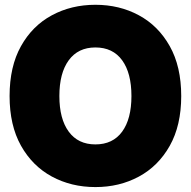

<svg xmlns="http://www.w3.org/2000/svg" viewBox="-20 -759 786 791"><path d="M373 11.7Q273.9 11.7 193.6 -31.7Q113.3 -75.2 66.4 -158.9Q19.5 -242.7 19.5 -363.3Q19.5 -484.9 66.4 -568.8Q113.3 -652.8 193.6 -696Q273.9 -739.3 373 -739.3Q472.2 -739.3 552.2 -696Q632.3 -652.8 679.4 -568.8Q726.6 -484.9 726.6 -363.3Q726.6 -242.2 679.4 -158.4Q632.3 -74.7 552.2 -31.5Q472.2 11.7 373 11.7ZM373 -164.1Q444.8 -164.1 483.2 -216.6Q521.5 -269 521.5 -363.3Q521.5 -458 483.2 -510.7Q444.8 -563.5 373 -563.5Q301.8 -563.5 263.2 -510.7Q224.6 -458 224.6 -363.3Q224.6 -269 263.2 -216.6Q301.8 -164.1 373 -164.1Z"/></svg>

Font: Inter Display Black
Style: Regular
Weight: 900
Designer: Rasmus Andersson
Foundry: rsms
Version: Version 4.000;git-a52131595